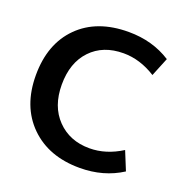

<svg xmlns="http://www.w3.org/2000/svg" viewBox="-133 -863 968 996"><g transform="rotate(20 351.5 -365.0)"><path d="M411 10Q240 10 137 -91.5Q34 -193 34 -365Q34 -538 135 -639Q236 -740 411 -740Q543 -740 644 -675L602 -572Q515 -627 424 -627Q311 -627 244 -556.5Q177 -486 177 -365Q177 -245 246 -174Q315 -103 424 -103Q515 -103 602 -158L644 -55Q543 10 411 10Z"/></g></svg>

Font: M PLUS 1p
Style: Bold
Weight: 700
Version: Version 1.062